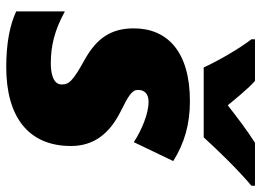

<svg xmlns="http://www.w3.org/2000/svg" viewBox="-128 -678 816 599"><g transform="rotate(90 279.5 -378.0)"><path d="M190 -606H408C447 -649 509 -713 559 -755V-766H425C384 -740 345 -710 308 -681C290 -703 254 -747 232 -766H102V-755C132 -716 170 -650 190 -606ZM189 10C339 10 435 -55 435 -192C435 -260 400 -311 325 -348C279 -371 260 -382 260 -401C260 -423 274 -434 297 -434C335 -434 386 -412 423 -388L482 -511C426 -546 367 -563 295 -563C140 -563 68 -492 68 -388C68 -318 98 -272 167 -234C234 -197 243 -185 243 -163C243 -133 200 -129 177 -129C124 -129 75 -140 15 -173V-21C58 -1 115 10 189 10Z"/></g></svg>

Font: Noto Sans Black
Style: Italic
Weight: 900
Italic angle: -12°
Designer: Monotype Design Team
Foundry: Monotype Imaging Inc.
Version: Version 2.013